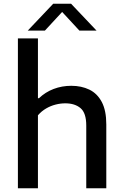

<svg xmlns="http://www.w3.org/2000/svg" viewBox="-20 -1015 663 1035"><path d="M76.5 0V-808H184.5V-485.5H190Q224.5 -518.5 269.2 -535.5Q314 -552.5 364.5 -552.5Q419 -552.5 461.8 -531.8Q504.5 -511 528.8 -465Q553 -419 553 -344V0H445V-338Q445 -406 414.2 -432Q383.5 -458 332 -458Q306 -458 279.5 -451.2Q253 -444.5 228.5 -430.2Q204 -416 184.5 -393.5V0ZM129.5 -850 267 -995H363L500.5 -850H408L303.5 -963H326.5L222 -850Z"/></svg>

Font: Encode Sans SemiExpanded Medium
Style: Regular
Weight: 500
Width: 6
Designer: Multiple Designers
Foundry: Impallari Type
Version: Version 3.002